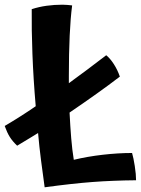

<svg xmlns="http://www.w3.org/2000/svg" viewBox="-72 -695 599 817"><path d="M507 72Q407 73 321 79.5Q235 86 118 102Q110 45 102.5 -13.5Q95 -72 90 -129Q75 -120 56.5 -108.5Q38 -97 1 -75Q-19 -94 -30.5 -112.5Q-42 -131 -52 -159Q-18 -179 15 -200Q48 -221 80 -243Q70 -359 66 -465Q62 -571 63 -656Q94 -666 126.5 -670.5Q159 -675 194 -675Q204 -675 215 -674Q226 -673 235 -672Q228 -619 224.5 -543Q221 -467 221 -372Q221 -364 221 -356.5Q221 -349 221 -341Q260 -369 299 -398.5Q338 -428 380 -460Q397 -446 412.5 -422Q428 -398 438 -369Q391 -333 339 -296Q287 -259 224 -216Q227 -156 231 -107Q235 -58 242 -15Q300 -29 365.5 -36.5Q431 -44 490 -44Q496 -24 501.5 11.5Q507 47 507 72Z"/></svg>

Font: Atma SemiBold
Style: Regular
Weight: 600
Designer: Gregori Vincens, Jeremie Hornus, Riccardo Olocco, Yoann Minet.
Foundry: black foundry
Version: Version 1.102;PS 1.100;hotconv 1.0.86;makeotf.lib2.5.63406